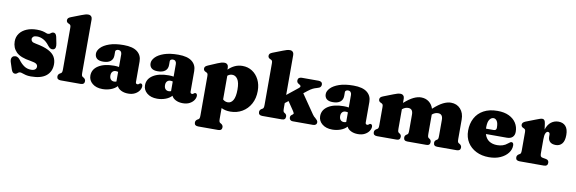

<svg xmlns="http://www.w3.org/2000/svg" viewBox="-62 -1302 6243 2082"><g transform="rotate(10 3059.0 -261.0)"><path d="M270 -425Q241.5 -425 228.5 -413.8Q215.5 -402.5 215.5 -387.5Q215.5 -373.5 226.2 -362Q237 -350.5 271 -345Q361 -328.5 411.2 -302.2Q461.5 -276 482 -240.5Q502.5 -205 502.5 -160Q502.5 -79 446.5 -32.5Q390.5 14 278 14Q244 14 221.2 8.2Q198.5 2.5 183.5 -3.2Q168.5 -9 157.5 -9Q145.5 -9 137.8 -3.2Q130 2.5 122.2 8.5Q114.5 14.5 102.5 14.5Q88.5 14.5 78.8 5.5Q69 -3.5 61.5 -25L39.5 -92Q28.5 -122 34 -142Q39.5 -162 57.5 -169Q97 -183 127 -143.5Q156 -104 189.5 -81Q223 -58 266.5 -58Q296 -58 310.8 -70Q325.5 -82 325.5 -101.5Q325.5 -120 309.8 -131.8Q294 -143.5 244.5 -151.5Q132 -168 85.8 -214.2Q39.5 -260.5 39.5 -331Q39.5 -381 67.2 -418.5Q95 -456 143.8 -476.5Q192.5 -497 255.5 -497Q295 -497 318.8 -491.2Q342.5 -485.5 356.2 -479.5Q370 -473.5 379 -473.5Q397 -473.5 409 -485.2Q421 -497 438 -497Q450 -497 459.5 -488Q469 -479 474 -457.5L488.5 -386Q494 -360 489.5 -342Q485 -324 467 -318Q435.5 -307.5 405 -348Q375 -388 340.2 -406.5Q305.5 -425 270 -425Z M819.5 -710V-123.5Q819.5 -100.5 822.8 -91.8Q826 -83 833.5 -78.5L842.5 -73.5Q865.5 -60 865.5 -36.5Q865.5 0 823 0H604Q561.5 0 561.5 -36.5Q561.5 -60 585 -73.5L594 -78.5Q601 -83 604.2 -91.8Q607.5 -100.5 607.5 -123.5V-580.5Q607.5 -600 602.8 -607.2Q598 -614.5 589 -618.5L580 -622.5Q557.5 -632.5 557.5 -654.5Q557.5 -668.5 565.5 -677.5Q573.5 -686.5 593 -694L701.5 -736Q728 -746 743.8 -750.5Q759.5 -755 775 -755Q796.5 -755 808 -742.2Q819.5 -729.5 819.5 -710Z M912 -107.5Q912 -176.5 975.2 -217Q1038.5 -257.5 1147.5 -257.5Q1178 -257.5 1201.5 -253V-392Q1201.5 -410.5 1191.2 -422.2Q1181 -434 1163.5 -434Q1150.5 -434 1140.8 -427.8Q1131 -421.5 1131 -411V-368Q1131 -326 1102.2 -303Q1073.5 -280 1020 -280Q974.5 -280 952.2 -299.2Q930 -318.5 930 -353Q930 -386 961 -419Q992 -452 1054.5 -474Q1117 -496 1212 -496Q1312.5 -496 1361.8 -457.2Q1411 -418.5 1411 -351.5V-124Q1411 -115.5 1415.5 -109.2Q1420 -103 1430.5 -103Q1437.5 -103 1442 -106Q1446.5 -109 1450 -112Q1453 -114.5 1456.2 -116.5Q1459.5 -118.5 1464 -118.5Q1475 -118.5 1480.5 -110.5Q1486 -102.5 1486 -91.5Q1486 -67.5 1470 -43.2Q1454 -19 1423.2 -2.5Q1392.5 14 1348.5 14Q1303.5 14 1270.5 -2.8Q1237.5 -19.5 1225.5 -46.5Q1199.5 -17.5 1156.5 -1.8Q1113.5 14 1066 14Q996 14 954 -20.8Q912 -55.5 912 -107.5ZM1125.5 -147Q1125.5 -118.5 1139.2 -103.2Q1153 -88 1176 -88Q1189 -88 1201.5 -93V-199Q1190 -203 1175.5 -203Q1152.5 -203 1139 -188Q1125.5 -173 1125.5 -147Z M1513.5 -107.5Q1513.5 -176.5 1576.8 -217Q1640 -257.5 1749 -257.5Q1779.5 -257.5 1803 -253V-392Q1803 -410.5 1792.8 -422.2Q1782.5 -434 1765 -434Q1752 -434 1742.2 -427.8Q1732.5 -421.5 1732.5 -411V-368Q1732.5 -326 1703.8 -303Q1675 -280 1621.5 -280Q1576 -280 1553.8 -299.2Q1531.5 -318.5 1531.5 -353Q1531.5 -386 1562.5 -419Q1593.5 -452 1656 -474Q1718.5 -496 1813.5 -496Q1914 -496 1963.2 -457.2Q2012.5 -418.5 2012.5 -351.5V-124Q2012.5 -115.5 2017 -109.2Q2021.5 -103 2032 -103Q2039 -103 2043.5 -106Q2048 -109 2051.5 -112Q2054.5 -114.5 2057.8 -116.5Q2061 -118.5 2065.5 -118.5Q2076.5 -118.5 2082 -110.5Q2087.5 -102.5 2087.5 -91.5Q2087.5 -67.5 2071.5 -43.2Q2055.5 -19 2024.8 -2.5Q1994 14 1950 14Q1905 14 1872 -2.8Q1839 -19.5 1827 -46.5Q1801 -17.5 1758 -1.8Q1715 14 1667.5 14Q1597.5 14 1555.5 -20.8Q1513.5 -55.5 1513.5 -107.5ZM1727 -147Q1727 -118.5 1740.8 -103.2Q1754.5 -88 1777.5 -88Q1790.5 -88 1803 -93V-199Q1791.5 -203 1777 -203Q1754 -203 1740.5 -188Q1727 -173 1727 -147Z M2364.5 -452V-428.5Q2397.5 -461.5 2436.2 -479.2Q2475 -497 2520.5 -497Q2580 -497 2627 -466.5Q2674 -436 2701.2 -382.2Q2728.5 -328.5 2728.5 -258Q2728.5 -176.5 2695 -115.2Q2661.5 -54 2603.5 -20Q2545.5 14 2472.5 14Q2417 14 2374.5 -7.5V109.5Q2374.5 132.5 2377.8 141.2Q2381 150 2388.5 154.5L2397.5 159.5Q2420.5 173 2420.5 196.5Q2420.5 233 2378 233H2159Q2116.5 233 2116.5 196.5Q2116.5 173 2140 159.5L2149 154.5Q2156 150 2159.2 141.2Q2162.5 132.5 2162.5 109.5V-322.5Q2162.5 -342 2157.8 -349.2Q2153 -356.5 2144 -360.5L2135 -364.5Q2112.5 -374.5 2112.5 -396.5Q2112.5 -410.5 2120.5 -419Q2128.5 -427.5 2148 -436L2246.5 -478Q2271 -488.5 2287.5 -492.8Q2304 -497 2320 -497Q2341.5 -497 2353 -484.2Q2364.5 -471.5 2364.5 -452ZM2427 -383Q2397.5 -383.5 2374.5 -363V-102.5Q2387.5 -90.5 2401.2 -85.5Q2415 -80.5 2430 -80.5Q2465.5 -80.5 2487.5 -117.8Q2509.5 -155 2509.5 -235.5Q2509.5 -313.5 2485.8 -348.5Q2462 -383.5 2427 -383Z M2824 0Q2781.5 0 2781.5 -36.5Q2781.5 -60 2805 -73.5L2814 -78.5Q2821 -83 2824.2 -91.8Q2827.5 -100.5 2827.5 -123.5V-580.5Q2827.5 -600 2822.8 -607.2Q2818 -614.5 2809 -618.5L2800 -622.5Q2777.5 -632.5 2777.5 -654.5Q2777.5 -668.5 2785.5 -677.5Q2793.5 -686.5 2813 -694L2921.5 -736Q2947 -746 2963 -750.5Q2979 -755 2996 -755Q3016.5 -755 3028 -742.2Q3039.5 -729.5 3039.5 -710V-269L3162 -367Q3191.5 -389.5 3159.5 -407L3149 -413Q3131.5 -424 3131.5 -445.5Q3131.5 -462.5 3142.5 -472.2Q3153.5 -482 3173 -482H3360Q3379 -482 3390.2 -472.5Q3401.5 -463 3401.5 -446.5Q3401.5 -431 3392.2 -419.8Q3383 -408.5 3354 -401Q3332.5 -395.5 3311.5 -385.5Q3290.5 -375.5 3259 -351L3219 -319.5L3362.5 -110.5Q3371 -98.5 3377.5 -91.8Q3384 -85 3393.5 -78Q3406 -67.5 3414.5 -57Q3423 -46.5 3423 -34Q3423 -18 3411.8 -9Q3400.5 0 3381.5 0H3158Q3141 0 3131 -9.8Q3121 -19.5 3121 -36.5Q3121 -55 3136.5 -66L3145 -72Q3156.5 -79.5 3153.8 -88.8Q3151 -98 3140 -114.5L3076.5 -208.5L3039.5 -179.5V-123.5Q3039.5 -99 3042.5 -90Q3045.5 -81 3053 -76L3062 -70.5Q3079.5 -58.5 3079.5 -37.5Q3079.5 0 3039.5 0Z M3442 -107.5Q3442 -176.5 3505.2 -217Q3568.5 -257.5 3677.5 -257.5Q3708 -257.5 3731.5 -253V-392Q3731.5 -410.5 3721.2 -422.2Q3711 -434 3693.5 -434Q3680.5 -434 3670.8 -427.8Q3661 -421.5 3661 -411V-368Q3661 -326 3632.2 -303Q3603.5 -280 3550 -280Q3504.5 -280 3482.2 -299.2Q3460 -318.5 3460 -353Q3460 -386 3491 -419Q3522 -452 3584.5 -474Q3647 -496 3742 -496Q3842.5 -496 3891.8 -457.2Q3941 -418.5 3941 -351.5V-124Q3941 -115.5 3945.5 -109.2Q3950 -103 3960.5 -103Q3967.5 -103 3972 -106Q3976.5 -109 3980 -112Q3983 -114.5 3986.2 -116.5Q3989.5 -118.5 3994 -118.5Q4005 -118.5 4010.5 -110.5Q4016 -102.5 4016 -91.5Q4016 -67.5 4000 -43.2Q3984 -19 3953.2 -2.5Q3922.5 14 3878.5 14Q3833.5 14 3800.5 -2.8Q3767.5 -19.5 3755.5 -46.5Q3729.5 -17.5 3686.5 -1.8Q3643.5 14 3596 14Q3526 14 3484 -20.8Q3442 -55.5 3442 -107.5ZM3655.5 -147Q3655.5 -118.5 3669.2 -103.2Q3683 -88 3706 -88Q3719 -88 3731.5 -93V-199Q3720 -203 3705.5 -203Q3682.5 -203 3669 -188Q3655.5 -173 3655.5 -147Z M4302 -452V-404Q4360 -455 4404 -476Q4448 -497 4486 -497Q4536.5 -497 4572.2 -469.8Q4608 -442.5 4622.5 -396.5Q4684 -452 4729.8 -474.5Q4775.5 -497 4815 -497Q4880.5 -497 4920.2 -452.8Q4960 -408.5 4960 -337V-123.5Q4960 -100.5 4963.2 -91.8Q4966.5 -83 4974 -78.5L4983 -73.5Q5006 -59.5 5006 -36.5Q5006 0 4963.5 0H4749.5Q4709 0 4709 -37.5Q4709 -58.5 4727 -70.5L4736 -76Q4743.5 -80.5 4746.2 -89.8Q4749 -99 4749 -123.5V-296.5Q4749 -360.5 4697 -360.5Q4680.5 -360.5 4664.2 -354.5Q4648 -348.5 4633 -335.5L4631 -333.5V-123.5Q4631 -99 4634 -90Q4637 -81 4644.5 -76L4653.5 -70.5Q4671 -58.5 4671 -37.5Q4671 0 4631 0H4420.5Q4380 0 4380 -37.5Q4380 -58.5 4398 -70.5L4407 -76Q4414.5 -80.5 4417.2 -89.8Q4420 -99 4420 -123.5V-296.5Q4420 -360.5 4368 -360.5Q4351.5 -360.5 4335.2 -354.5Q4319 -348.5 4304 -335.5L4302 -333.5V-123.5Q4302 -99 4305 -89.8Q4308 -80.5 4315.5 -76L4324.5 -70.5Q4342 -58.5 4342 -37.5Q4342 0 4302 0H4087.5Q4045 0 4045 -36.5Q4045 -60 4068.5 -73.5L4077.5 -78.5Q4084.5 -83 4087.8 -91.8Q4091 -100.5 4091 -123.5V-322.5Q4091 -342 4086.2 -349.2Q4081.5 -356.5 4072.5 -360.5L4063.5 -364.5Q4041 -374.5 4041 -396.5Q4041 -410.5 4049 -419.5Q4057 -428.5 4076.5 -436L4184 -478Q4209.5 -488 4225.5 -492.5Q4241.5 -497 4258.5 -497Q4279 -497 4290.5 -484.2Q4302 -471.5 4302 -452Z M5560.5 -307.5Q5560.5 -269.5 5538.5 -248.8Q5516.5 -228 5477 -228H5246Q5261 -178 5297.2 -154.2Q5333.5 -130.5 5386 -130.5Q5417.5 -130.5 5446 -139.2Q5474.5 -148 5499.5 -169Q5513.5 -181 5521.2 -185.2Q5529 -189.5 5536.5 -189.5Q5558.5 -188.5 5558.5 -156Q5558.5 -111.5 5528.8 -72.8Q5499 -34 5445.5 -10Q5392 14 5320 14Q5240.5 14 5179.5 -16.8Q5118.5 -47.5 5084 -102.2Q5049.5 -157 5049.5 -230.5Q5049.5 -309 5081.8 -369.2Q5114 -429.5 5176.2 -463.2Q5238.5 -497 5328 -497Q5403 -497 5454.8 -471.8Q5506.5 -446.5 5533.5 -403.8Q5560.5 -361 5560.5 -307.5ZM5236.5 -301.5Q5236.5 -293.5 5237 -285.5H5321Q5351.5 -285.5 5351.5 -315Q5351.5 -367 5336 -389.5Q5320.5 -412 5298.5 -412Q5273 -412 5254.8 -385.8Q5236.5 -359.5 5236.5 -301.5Z M5856 -449 5864.5 -386.5Q5882.5 -443 5918.2 -470Q5954 -497 5999 -497Q6049.5 -497 6078 -465Q6106.5 -433 6106.5 -368.5Q6106.5 -303 6080.5 -272.5Q6054.5 -242 6012.5 -242Q5969.5 -242 5948 -262.5Q5926.5 -283 5926.5 -319.5V-340.5Q5926 -367.5 5904.5 -367.5Q5889.5 -367.5 5879.5 -346.8Q5869.5 -326 5869.5 -280V-123.5Q5869.5 -103 5875.2 -93.2Q5881 -83.5 5897.5 -81L5934 -74.5Q5966 -69 5966 -37Q5966 0 5923.5 0H5656.5Q5614 0 5614 -36.5Q5614 -60 5637.5 -73.5L5646.5 -78.5Q5653.5 -82.5 5656.8 -91.5Q5660 -100.5 5660 -123.5V-321.5Q5660 -341 5655.2 -348.2Q5650.5 -355.5 5641.5 -359.5L5632.5 -363.5Q5610 -373.5 5610 -395.5Q5610 -421 5645.5 -435L5752.5 -476.5Q5781 -488 5796 -492.5Q5811 -497 5821.5 -497Q5835.5 -497 5844 -486.2Q5852.5 -475.5 5856 -449Z"/></g></svg>

Font: Fraunces 9pt Soft Black
Style: Regular
Weight: 900
Version: Version 1.000;[b76b70a41]